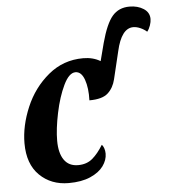

<svg xmlns="http://www.w3.org/2000/svg" viewBox="-54 -809 763 867"><g transform="rotate(-5 327.5 -375.0)"><path d="M39 -186Q39 -265 74.5 -349Q110 -433 178 -489.5Q246 -546 336 -546Q381 -546 414 -526L435 -607Q458 -692 487 -726Q516 -760 565 -760Q602 -760 628.5 -743Q655 -726 655 -696Q655 -683 649.5 -667Q644 -651 635 -640Q623 -651 606 -658.5Q589 -666 574 -666Q520 -666 497 -564L467 -439Q458 -401 432.5 -377.5Q407 -354 348 -354Q350 -410 336.5 -448Q323 -486 296 -486Q267 -486 242 -434Q217 -382 202 -310Q187 -238 187 -185Q187 -129 208.5 -98Q230 -67 272 -67Q311 -67 337 -89Q363 -111 386 -149Q392 -144 396 -132.5Q400 -121 400 -108Q400 -79 380.5 -52Q361 -25 321 -7.5Q281 10 223 10Q143 10 91 -41Q39 -92 39 -186Z"/></g></svg>

Font: Noto Serif CondExtraBold
Style: Italic
Weight: 800
Width: 3
Italic angle: -12°
Designer: Monotype Design Team
Foundry: Monotype Imaging Inc.
Version: Version 1.001